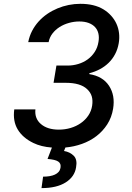

<svg xmlns="http://www.w3.org/2000/svg" viewBox="-20 -757 684 996"><path d="M54 -189.6H163.7Q158.7 -142 192.5 -113.3Q226.2 -84.5 285.2 -84.5Q317.1 -84.5 346.4 -93.2Q375.7 -101.9 399.1 -118.3Q422.6 -134.6 438.2 -157.7Q453.8 -180.8 458.1 -209.5Q462 -236.2 456 -256.9Q449.9 -277.7 431.8 -294.7Q397 -327.4 321.4 -327.4H257.8L272.7 -416.9H331Q359.4 -416.9 386.2 -425.1Q413 -433.2 434.7 -448.9Q456.3 -464.5 471.2 -487.4Q486.2 -510.3 490.8 -539.8Q495 -563.6 490.4 -583.1Q485.8 -602.6 473 -616.5Q460.2 -630.3 439.6 -638Q419 -645.6 391.3 -645.6Q364.3 -645.6 337.7 -638.1Q311.1 -630.7 289.2 -616.8Q267.4 -603 252.1 -583.1Q236.9 -563.2 232.2 -538.4H126.4Q132.5 -569.6 146.3 -596.4Q160.2 -623.2 180.2 -645.4Q200.3 -667.6 225.1 -684.7Q250 -701.7 278.1 -713.4Q306.1 -725.1 336.3 -731.2Q366.5 -737.2 397 -737.2Q468.8 -737.2 516 -708.8Q539.4 -694.6 556.6 -675.4Q573.9 -656.2 584.2 -633.5Q594.5 -610.8 597.5 -585.2Q600.5 -559.7 595.9 -532.7Q590.6 -501.8 577.2 -476.4Q563.9 -451 544 -431.5Q524.1 -411.9 498.6 -398.3Q473 -384.6 443.5 -377.1V-372.5Q512.8 -361.5 545.5 -312.1Q578.1 -262.4 566.8 -193.2Q559.3 -147.4 536.2 -111.7Q513.1 -76 479.8 -50.6Q446.4 -25.2 405 -10.5Q363.6 4.3 319.2 8.2L312.1 26.3Q342.7 31.2 362.6 51.1Q382.1 70.7 374.6 111.2Q367.2 159.8 320.7 189.3Q274.1 218.8 195.3 218.8L203.5 159.4Q221.9 159.4 237.6 156.8Q253.2 154.1 264.9 148.6Q276.6 143.1 284.1 134.6Q291.5 126.1 293.7 114.3Q295.8 102.6 293 94.5Q290.1 86.3 281.8 80.8Q273.4 75.3 259.8 72.3Q246.1 69.2 226.6 67.5L249.3 8.5Q193.2 4.3 153.1 -15.3Q98 -41.9 71.9 -85.4Q45.8 -128.9 54 -189.6Z"/></svg>

Font: Inter P Medium
Style: Italic
Weight: 500
Italic angle: 9.39999°
Designer: Rasmus Andersson
Foundry: rsms
Version: Version 3.018;git-588b23468